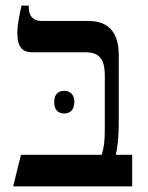

<svg xmlns="http://www.w3.org/2000/svg" viewBox="-20 -667 529 687"><path d="M27 0H453V-113H394C402 -144 405 -179 405 -239V-469C405 -550 369 -592 297 -592H129C97 -592 83 -611 83 -641V-647H57C47 -602 42 -575 42 -550C42 -500 58 -480 96 -480H284C333 -480 355 -459 355 -396V-209C355 -157 352 -142 344 -113H55ZM174 -302C174 -274 188 -261 209 -261C231 -261 246 -274 246 -302C246 -329 231 -342 209 -342C188 -342 174 -329 174 -302Z"/></svg>

Font: Noto Serif Hebrew SemiCondensed Medium
Style: Regular
Weight: 500
Width: 4
Designer: Monotype Design Team
Foundry: Monotype Imaging Inc.
Version: Version 2.004